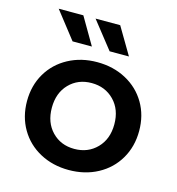

<svg xmlns="http://www.w3.org/2000/svg" viewBox="-111 -839 866 941"><g transform="rotate(15 322.5 -368.5)"><path d="M38 -267Q38 -346 74.5 -408Q111 -470 176 -505Q241 -540 322 -540Q404 -540 469 -505Q534 -470 570.5 -408Q607 -346 607 -267Q607 -188 570.5 -125.5Q534 -63 469 -28Q404 7 322 7Q241 7 176 -28Q111 -63 74.5 -125.5Q38 -188 38 -267ZM481 -267Q481 -342 436 -388Q391 -434 322 -434Q253 -434 208.5 -388Q164 -342 164 -267Q164 -192 208.5 -146Q253 -100 322 -100Q391 -100 436 -146Q481 -192 481 -267ZM71 -744H196L276 -607H178ZM258 -744H383L464 -607H366Z"/></g></svg>

Font: APTA Sans SemiBold
Style: Bold
Weight: 600
Version: Version 7.200